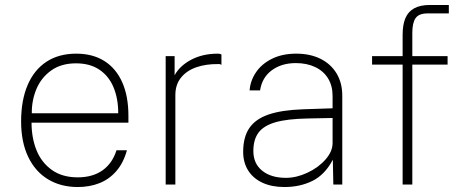

<svg xmlns="http://www.w3.org/2000/svg" viewBox="-20 -743 1897 773"><path d="M293 -29Q353 -29 392.8 -57.2Q432.5 -85.5 449 -138H491Q477 -87 448.2 -54Q419.5 -21 380 -5.5Q340.5 10 293 10Q225 10 173.5 -21Q122 -52 93.5 -111.5Q65 -171 65 -254Q65 -339 91.2 -400.5Q117.5 -462 167.2 -494.5Q217 -527 287 -527Q353 -527 400 -497.5Q447 -468 472 -412Q497 -356 497 -277V-249H107Q107 -188 127 -138.2Q147 -88.5 188.8 -58.8Q230.5 -29 293 -29ZM456 -287Q456 -346 437.2 -391.2Q418.5 -436.5 380.5 -462.2Q342.5 -488 286 -488Q226 -488 185.8 -459Q145.5 -430 126.5 -384.2Q107.5 -338.5 108 -287Z M647 -517H683V-440Q704 -478.5 750.2 -502.8Q796.5 -527 857 -527Q861.5 -527 865 -526.2Q868.5 -525.5 871.5 -523.5V-482Q867 -484.5 863.5 -485H857Q809 -485.5 770.5 -472.2Q732 -459 709 -430.8Q686 -402.5 686 -360V0H647Z M959 -132Q959 -190.5 983.5 -227Q1008 -263.5 1060.8 -281.8Q1113.5 -300 1200 -303L1319 -307V-357Q1319 -398 1300.5 -427.8Q1282 -457.5 1248.5 -473.2Q1215 -489 1171 -489Q1113.5 -489 1074.2 -460Q1035 -431 1027 -379H985Q987.5 -417 1010 -451Q1032.5 -485 1074.2 -506Q1116 -527 1173 -527Q1228 -527 1269.8 -506.5Q1311.5 -486 1334.8 -447.8Q1358 -409.5 1358 -358V0H1322L1320 -100Q1288.5 -40 1238.5 -15Q1188.5 10 1125 10Q1074.5 10 1037 -7.2Q999.5 -24.5 979.2 -56.5Q959 -88.5 959 -132ZM1319 -167V-268L1219 -266Q1136.5 -264.5 1089 -250.8Q1041.5 -237 1020.8 -209Q1000 -181 1000 -135Q1000 -84.5 1035.5 -55.8Q1071 -27 1131 -27Q1173.5 -27 1217.5 -47.5Q1261.5 -68 1290.2 -100.5Q1319 -133 1319 -167Z M1782 -483H1640V0H1601V-483H1478V-517H1601V-603Q1601 -643.5 1612.2 -670Q1623.5 -696.5 1648 -709.8Q1672.5 -723 1711 -723H1787V-689H1701Q1666.5 -689 1653.2 -670Q1640 -651 1640 -611V-517H1782Z"/></svg>

Font: Public Sans VF
Style: Regular
Weight: 400
Designer: Pablo Impallari, Rodrigo Fuenzalida (Modified by Dan O. Williams and USWDS)
Version: Version 1.003